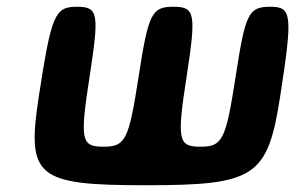

<svg xmlns="http://www.w3.org/2000/svg" viewBox="-20 -548 873 568"><path d="M207 -528C142 -528 132 -504 95 -264C58 -24 87 0 411 0C735 0 772 -24 809 -264C846 -504 844 -528 780 -528C715 -528 706 -509 677 -321C648 -133 638 -114 573 -114C507 -114 503 -133 532 -321C561 -509 557 -528 493 -528C429 -528 419 -509 390 -321C361 -133 351 -114 286 -114C220 -114 216 -133 245 -321C274 -509 271 -528 207 -528Z"/></svg>

Font: Asimov Print
Style: AIt
Weight: 500
Designer: Google
Version: Version 2.000980: 2014